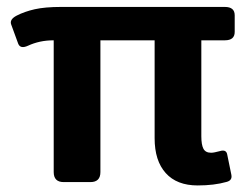

<svg xmlns="http://www.w3.org/2000/svg" viewBox="-20 -533 725 562"><path d="M12.7 -461.4Q7.3 -476.1 28.8 -487.3Q51.3 -499 81.5 -505.9Q111.8 -512.7 158.7 -512.7H638.2Q667 -512.7 667 -488.3V-439.5Q667 -415 638.2 -415H569.3V-134.3Q569.3 -109.4 575.4 -97.7Q581.5 -85.9 598.1 -85.9Q606 -85.9 624 -90.8Q642.1 -96.2 645 -81.1L657.2 -21.5Q660.6 -4.9 643.1 -0.5Q606.9 9.8 558.6 9.8Q497.6 9.8 465.1 -26.4Q432.6 -62.5 432.6 -128.4V-415H273.9V-29.3Q273.9 0 244.6 0H166.5Q137.2 0 137.2 -29.3V-415Q115.7 -415 96.9 -410.9Q78.1 -406.7 62.5 -399.4Q39.6 -388.7 33.2 -405.3Z"/></svg>

Font: Istok Web
Style: Bold
Weight: 700
Designer: Andrey V. Panov
Foundry: Andrey V. Panov
Version: Version 1.0.2g